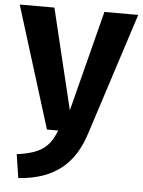

<svg xmlns="http://www.w3.org/2000/svg" viewBox="-58 -616 669 899"><g transform="rotate(5 276.5 -167.0)"><path d="M555 -572H396L275 -99L161 -572H-2L176 0H229C198 78 159 112 45 127L62 238C237 226 326 140 370 1Z"/></g></svg>

Font: Glow Sans SC Normal
Style: Bold
Weight: 700
Designer: Ryoko NISHIZUKA (kana, bopomofo & ideographs); Paul D. Hunt (Latin, Greek & Cyrillic); Sandoll Communications, Soo-young
Version: Version 0.93